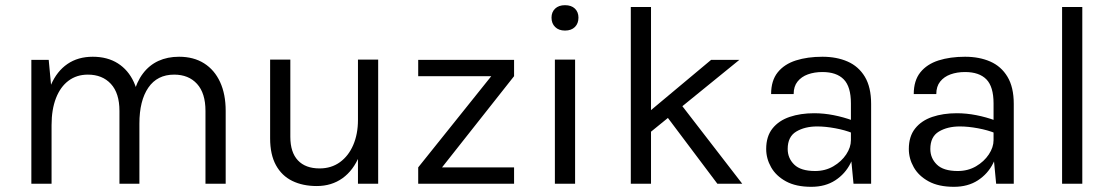

<svg xmlns="http://www.w3.org/2000/svg" viewBox="-20 -709 4298 741"><path d="M773 0V-281Q773 -349.5 740.5 -385.2Q708 -421 652 -421Q587 -421 552.5 -370.8Q518 -320.5 518 -232H482Q482 -296.5 494.8 -345Q507.5 -393.5 531.8 -425.5Q556 -457.5 591.2 -473.8Q626.5 -490 671 -490Q727.5 -490 767.8 -464.5Q808 -439 829.5 -392.2Q851 -345.5 851 -281V0ZM101 0V-478H168L177 -382Q199.5 -434 240.2 -462Q281 -490 338 -490Q394.5 -490 434.8 -464.5Q475 -439 496.5 -392.2Q518 -345.5 518 -281V0H441V-281Q441 -349.5 408 -385.2Q375 -421 319 -421Q276 -421 244.5 -397.5Q213 -374 196 -330.2Q179 -286.5 179 -226V0Z M1361.5 -479H1439.5V0H1361.5ZM1022.5 -479H1100.5V-181Q1100.5 -121 1129.8 -90Q1159 -59 1213.5 -59Q1258.5 -59 1291.8 -83Q1325 -107 1343.2 -149.2Q1361.5 -191.5 1361.5 -246H1390.5Q1390.5 -165.5 1367.2 -108.5Q1344 -51.5 1301.8 -21.2Q1259.5 9 1202.5 9Q1148.5 9 1108 -10.8Q1067.5 -30.5 1045 -71.5Q1022.5 -112.5 1022.5 -175Z M1594 0V-63L1876 -415H1594V-478H1964V-415L1686 -63H1964V0Z M2160.5 -591Q2136.5 -591 2122.5 -604.8Q2108.5 -618.5 2108.5 -641Q2108.5 -662.5 2122.5 -675.8Q2136.5 -689 2160.5 -689Q2185 -689 2198.8 -675.8Q2212.5 -662.5 2212.5 -641Q2212.5 -618.5 2198.8 -604.8Q2185 -591 2160.5 -591ZM2121.5 0V-479H2199.5V0Z M2414.5 0V-682H2492.5V0ZM2480.5 -274 2724.5 -478H2833.5L2480.5 -191ZM2748.5 0 2521.5 -302 2600.5 -316 2844.5 0Z M3274 0 3264 -105V-310Q3264 -374.5 3236.2 -402.8Q3208.5 -431 3154 -431Q3123 -431 3098 -422Q3073 -413 3058 -394.2Q3043 -375.5 3043 -346H2956Q2956 -398 2981.5 -429.8Q3007 -461.5 3051.8 -475.8Q3096.5 -490 3154 -490Q3209 -490 3251.2 -471.5Q3293.5 -453 3317.8 -412.8Q3342 -372.5 3342 -308V0ZM3111 12Q3052 12 3013.5 -9Q2975 -30 2956 -63.5Q2937 -97 2937 -134Q2937 -182.5 2961.2 -213Q2985.5 -243.5 3027.5 -257.8Q3069.5 -272 3122 -272Q3159.5 -272 3197.5 -264.5Q3235.5 -257 3271 -244V-195Q3241.5 -207 3203.5 -214Q3165.5 -221 3134 -221Q3086 -221 3053 -201.2Q3020 -181.5 3020 -134Q3020 -98.5 3045.2 -73.8Q3070.5 -49 3126 -49Q3165 -49 3196.2 -67.2Q3227.5 -85.5 3245.8 -113Q3264 -140.5 3264 -168H3283Q3283 -120 3262.5 -79Q3242 -38 3203.5 -13Q3165 12 3111 12Z M3824.5 0 3814.5 -105V-310Q3814.5 -374.5 3786.8 -402.8Q3759 -431 3704.5 -431Q3673.5 -431 3648.5 -422Q3623.5 -413 3608.5 -394.2Q3593.5 -375.5 3593.5 -346H3506.5Q3506.5 -398 3532 -429.8Q3557.5 -461.5 3602.2 -475.8Q3647 -490 3704.5 -490Q3759.5 -490 3801.8 -471.5Q3844 -453 3868.2 -412.8Q3892.5 -372.5 3892.5 -308V0ZM3661.5 12Q3602.5 12 3564 -9Q3525.5 -30 3506.5 -63.5Q3487.5 -97 3487.5 -134Q3487.5 -182.5 3511.8 -213Q3536 -243.5 3578 -257.8Q3620 -272 3672.5 -272Q3710 -272 3748 -264.5Q3786 -257 3821.5 -244V-195Q3792 -207 3754 -214Q3716 -221 3684.5 -221Q3636.5 -221 3603.5 -201.2Q3570.5 -181.5 3570.5 -134Q3570.5 -98.5 3595.8 -73.8Q3621 -49 3676.5 -49Q3715.5 -49 3746.8 -67.2Q3778 -85.5 3796.2 -113Q3814.5 -140.5 3814.5 -168H3833.5Q3833.5 -120 3813 -79Q3792.5 -38 3754 -13Q3715.5 12 3661.5 12Z M4079 0V-682H4157V0Z"/></svg>

Font: Karla ExtraLight
Style: Regular
Weight: 400
Version: Version 2.001